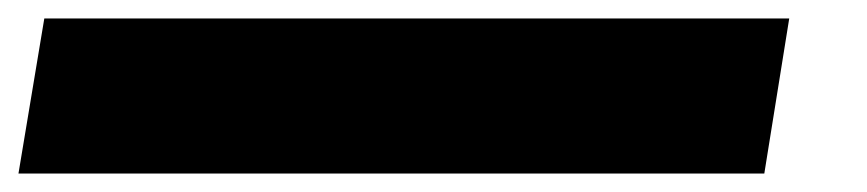

<svg xmlns="http://www.w3.org/2000/svg" viewBox="-83 22 939 208"><path d="M-63 210 -35 42H772L745 210Z"/></svg>

Font: Georama Extended Black
Style: Italic
Weight: 900
Width: 7
Italic angle: -9°
Designer: Jean-Baptiste Levee
Foundry: Production Type
Version: Version 1.000